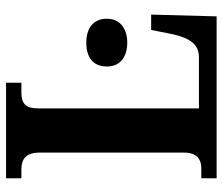

<svg xmlns="http://www.w3.org/2000/svg" viewBox="-72 -682 754 651"><g transform="rotate(-90 305.5 -357.0)"><path d="M26 0H575L581 -222H529L514 -147C501 -90 479 -60 437 -60H263V-605C263 -649 280 -662 318 -662H350V-714H26V-662H56C88 -662 113 -649 113 -602V-110C113 -65 88 -52 61 -52H26ZM486 -303C530 -303 567 -325 567 -372C567 -422 530 -442 486 -442C440 -442 405 -422 405 -372C405 -325 440 -303 486 -303Z"/></g></svg>

Font: Noto Serif SemiCondensed
Style: Bold
Weight: 700
Width: 4
Designer: Monotype Design Team
Foundry: Monotype Imaging Inc.
Version: Version 2.015